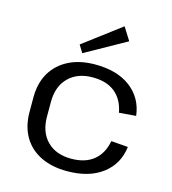

<svg xmlns="http://www.w3.org/2000/svg" viewBox="-115 -866 865 967"><g transform="rotate(15 318.0 -382.0)"><path d="M323 8Q243 8 184.5 -21Q126 -50 95 -104Q64 -158 64 -233V-307Q64 -382 95.5 -435.5Q127 -489 185 -518.5Q243 -548 323 -548Q438 -548 507.5 -495Q577 -442 588 -351L500 -344Q488 -410 444.5 -446Q401 -482 327 -482Q248 -482 201.5 -435.5Q155 -389 155 -308V-232Q155 -151 201 -104.5Q247 -58 327 -58Q400 -58 444 -94Q488 -130 500 -196L588 -189Q577 -98 507 -45Q437 8 323 8ZM457 -705 244 -586 220 -625 415 -772Z"/></g></svg>

Font: Pathway Extreme 72pt Medium
Style: Regular
Weight: 500
Designer: Eduardo Rodriguez Tunni
Foundry: Eduardo Rodriguez Tunni
Version: Version 1.001;gftools[0.9.26]